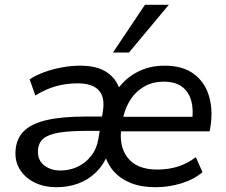

<svg xmlns="http://www.w3.org/2000/svg" viewBox="-20 -775 948 804"><path d="M215 9Q167 9 127.5 -9.5Q88 -28 65 -62.5Q42 -97 45 -143Q48 -195 80.5 -226.5Q113 -258 177 -272.5Q241 -287 339 -287H422L413 -227H345Q271 -227 226.5 -219.5Q182 -212 161.5 -194.5Q141 -177 139 -145Q137 -104 165 -82.5Q193 -61 233 -61Q272 -61 305.5 -77Q339 -93 362 -122.5Q385 -152 392 -193L411 -310Q420 -368 393.5 -397Q367 -426 304 -426Q258 -426 214.5 -414Q171 -402 128 -375L104 -443Q132 -461 167 -473.5Q202 -486 240.5 -493Q279 -500 316 -500Q388 -500 429.5 -471Q471 -442 484 -391H465Q497 -441 549.5 -470.5Q602 -500 669 -500Q745 -500 791 -466Q837 -432 854.5 -375Q872 -318 862 -249L858 -225H467L476 -286H804L784 -268Q791 -315 781 -352.5Q771 -390 742.5 -411.5Q714 -433 666 -433Q616 -433 579.5 -410Q543 -387 521.5 -350Q500 -313 493 -268L489 -245Q476 -163 515 -114Q554 -65 638 -65Q685 -65 725 -77.5Q765 -90 800 -117L828 -54Q791 -23 738.5 -7Q686 9 631 9Q572 9 528 -8.5Q484 -26 456 -58Q428 -90 417 -133H433Q415 -86 382.5 -54Q350 -22 307.5 -6.5Q265 9 215 9ZM453 -555 587 -755H687L520 -555Z"/></svg>

Font: Nunito Sans 10pt Medium
Style: Italic
Weight: 500
Italic angle: -9°
Designer: Vernon Adams
Foundry: Vernon Adams
Version: Version 3.101;gftools[0.9.27]